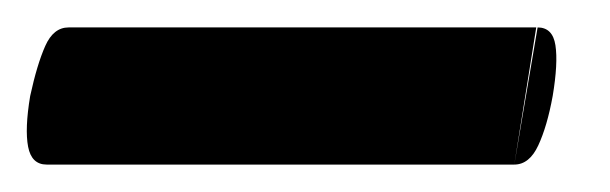

<svg xmlns="http://www.w3.org/2000/svg" viewBox="-83 -95 445 140"><path d="M-49 25 -33 -75H308L292 25ZM292 25 309 -75Q320 -75 322 -62Q324 -49 320 -25Q316 -3 309.5 11Q303 25 292 25ZM-49 25Q-60 25 -62.5 12Q-65 -1 -61 -25Q-56 -48 -50 -61.5Q-44 -75 -33 -75Z"/></svg>

Font: Lemonada
Style: Regular
Weight: 400
Designer: Mohamed Gaber (Arabic), Eduardo Tunni (Latin)
Foundry: Kief Type Foundry
Version: Version 4.005